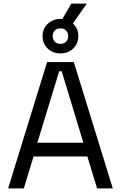

<svg xmlns="http://www.w3.org/2000/svg" viewBox="-20 -1044 670 1064"><path d="M25 0 241 -700H389L605 0H518L464 -177H166L112 0ZM187 -253H442L322 -649H308ZM303 -900 375 -1024H461L374 -900ZM315 -748Q274 -748 245 -774.5Q216 -801 216 -844Q216 -886 245 -912.5Q274 -939 314 -939Q356 -939 385 -912.5Q414 -886 414 -844Q414 -801 385 -774.5Q356 -748 315 -748ZM315 -801Q335 -801 346.5 -813Q358 -825 358 -844Q358 -862 346.5 -874.5Q335 -887 315 -887Q295 -887 283.5 -874.5Q272 -862 272 -844Q272 -825 283.5 -813Q295 -801 315 -801Z"/></svg>

Font: Space Grotesk
Style: Regular
Weight: 400
Designer: Florian Karsten
Foundry: Florian Karsten
Version: Version 2.000